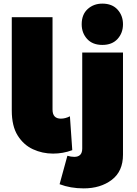

<svg xmlns="http://www.w3.org/2000/svg" viewBox="-20 -837 754 1060"><path d="M273 11Q214 11 162 -13Q110 -37 77.5 -89Q45 -141 45 -227V-742H270V-232Q270 -182 316 -182Q341 -182 366 -195L379 -8Q328 11 273 11ZM442 203Q369 203 309 180L352 23Q372 29 390 29Q434 29 434 -17V-547H659V17Q659 109 597 156Q535 203 442 203ZM545 -589Q491 -589 461 -622Q431 -655 431 -703Q431 -757 464 -787Q497 -817 545 -817Q599 -817 629 -784Q659 -751 659 -703Q659 -655 629 -622Q599 -589 545 -589Z"/></svg>

Font: Argentum Novus Black
Style: Regular
Weight: 900
Designer: Julieta Ulanovsky (font) & Cristiano Sobral (main changes)
Foundry: Julieta Ulanovsky (font) & Cristiano Sobral (main changes)
Version: Version 3.00;November 27, 2020;FontCreator 13.0.0.2655 64-bi